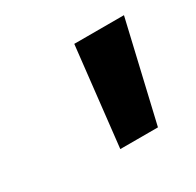

<svg xmlns="http://www.w3.org/2000/svg" viewBox="-63 -867 353 345"><g transform="rotate(-30 113.0 -694.5)"><path d="M100.1 -591.8 123 -796.9H226.1L178.2 -591.8Z"/></g></svg>

Font: Poppins Medium
Style: Italic
Weight: 500
Italic angle: -10°
Designer: Ninad Kale (Devanagari), Jonny Pinhorn (Latin)
Foundry: Indian Type Foundry
Version: Version 3.200;PS 1.000;hotconv 16.6.54;makeotf.lib2.5.65590